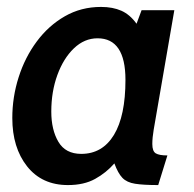

<svg xmlns="http://www.w3.org/2000/svg" viewBox="-20 -524 560 554"><path d="M176 10Q101 10 58.2 -44Q15.5 -98 15.5 -183.5Q15.5 -244 33.8 -301.2Q52 -358.5 86 -404.2Q120 -450 167 -477Q214 -504 271.5 -504Q305.5 -504 330.2 -493Q355 -482 374 -455.5L388.5 -494.5H483L423.5 -150Q419.5 -126.5 419.5 -108.5Q419.5 -87.5 429.5 -81.5Q439.5 -75.5 463 -75.5L436.5 10Q393.5 10 369.8 6.2Q346 2.5 333.2 -10.8Q320.5 -24 310 -52.5Q286.5 -25.5 254.5 -7.8Q222.5 10 176 10ZM214.5 -80Q275.5 -80 308.8 -134.8Q342 -189.5 342 -293.5Q342 -413.5 261.5 -413.5Q223.5 -413.5 193.2 -384.5Q163 -355.5 145.5 -307.5Q128 -259.5 128 -202Q128 -149.5 148.5 -114.8Q169 -80 214.5 -80Z"/></svg>

Font: Cabin Condensed SemiBold
Style: Italic
Weight: 600
Width: 3
Italic angle: -10°
Designer: Pablo Impallari
Foundry: Pablo Impallari. http://www.impallari.com Igino Marini. http://www.ikern.com
Version: Version 3.001; ttfautohint (v1.8.3)